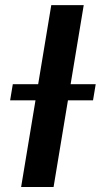

<svg xmlns="http://www.w3.org/2000/svg" viewBox="-20 -748 403 768"><path d="M314.9 -727.5 194.3 0H64.5L185.1 -727.5ZM20.5 -346.7 31.2 -411.1H362.8L352.1 -346.7Z"/></svg>

Font: Inter 20pt SemiBold
Style: Italic
Weight: 600
Italic angle: -9.3988°
Version: Version 4.001;git-66647c0bb